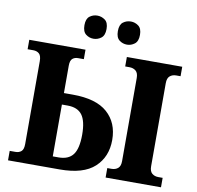

<svg xmlns="http://www.w3.org/2000/svg" viewBox="-96 -1021 1147 1120"><g transform="rotate(10 477.5 -461.0)"><path d="M590 -785Q564 -785 544 -800.5Q524 -816 524 -854Q524 -892 544 -907Q564 -922 590 -922Q614 -922 634.5 -907Q655 -892 655 -854Q655 -816 634.5 -800.5Q614 -785 590 -785ZM391 -785Q366 -785 346 -800.5Q326 -816 326 -854Q326 -892 346 -907Q366 -922 391 -922Q416 -922 436.5 -907Q457 -892 457 -854Q457 -816 436.5 -800.5Q416 -785 391 -785ZM24 0V-56H58Q79 -56 92.5 -67.5Q106 -79 106 -111V-601Q106 -634 92.5 -646Q79 -658 58 -658H24V-714H357V-658H322Q303 -658 290 -647Q277 -636 277 -605V-443H330Q468 -443 535 -383.5Q602 -324 602 -222Q602 -122 536 -61Q470 0 330 0ZM277 -68H311Q370 -68 397 -104Q424 -140 424 -222Q424 -303 397 -339Q370 -375 311 -375H277ZM602 0V-56H627Q650 -56 665 -68.5Q680 -81 680 -111V-603Q680 -633 665 -645.5Q650 -658 627 -658H602V-714H930V-658H904Q882 -658 867 -645.5Q852 -633 852 -603V-111Q852 -81 867 -68.5Q882 -56 904 -56H930V0Z"/></g></svg>

Font: Noto Serif SemiCondensed ExtraBold
Style: Regular
Weight: 800
Width: 4
Designer: Monotype Design Team
Foundry: Monotype Imaging Inc.
Version: Version 2.015